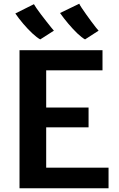

<svg xmlns="http://www.w3.org/2000/svg" viewBox="-20 -1013 640 1033"><path d="M85 0V-743H531.5V-634.5H228.5V-434.5H456.5V-328H228.5V-111H564V0ZM437.5 -801Q420 -810.5 396.2 -833.2Q372.5 -856 347.8 -885.2Q323 -914.5 303 -943L406.5 -993Q409 -986.5 419.2 -971Q429.5 -955.5 443.5 -935.8Q457.5 -916 471.5 -897.2Q485.5 -878.5 496.2 -864.8Q507 -851 510.5 -848ZM196.5 -801Q178.5 -810.5 154 -833.5Q129.5 -856.5 105 -885.2Q80.5 -914 62.5 -940.5L162.5 -990.5Q165.5 -984.5 176 -969.2Q186.5 -954 201 -934.8Q215.5 -915.5 230.2 -897Q245 -878.5 255.8 -864.8Q266.5 -851 270 -848Z"/></svg>

Font: Merriweather Sans SemiBold
Style: Regular
Weight: 600
Designer: Eben Sorkin
Foundry: Eben Sorkin
Version: Version 2.001